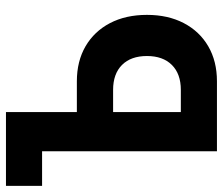

<svg xmlns="http://www.w3.org/2000/svg" viewBox="-76 -662 733 631"><g transform="rotate(-90 290.5 -346.5)"><path d="M108.9 0V-574.7H-4.9V-693.4H237.8V-460.4H338.9Q404.8 -460.4 453.9 -431.9Q502.9 -403.3 530 -351.6Q557.1 -299.8 557.1 -230Q557.1 -160.6 530 -108.9Q502.9 -57.1 453.9 -28.6Q404.8 0 338.9 0ZM237.8 -118.7H310.5Q363.3 -118.7 392.6 -148.2Q421.9 -177.7 421.9 -230Q421.9 -282.7 392.6 -312Q363.3 -341.3 310.5 -341.3H237.8Z"/></g></svg>

Font: CaskaydiaMono NF
Style: Bold
Weight: 700
Designer: Aaron Bell
Foundry: Saja Typeworks
Version: Version 2111.001; ttfautohint (v1.8.4);Nerd Fonts 3.1.1